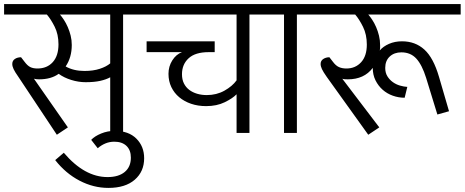

<svg xmlns="http://www.w3.org/2000/svg" viewBox="-29 -650 2273 939"><path d="M303 -27 249 9 61 -274Q44 -298 37.5 -312Q31 -326 31 -337Q31 -353 43.5 -361.5Q56 -370 74 -370L91 -348Q105 -329 119 -322Q133 -315 154 -315Q201 -315 229 -346Q257 -377 257 -433Q257 -482 238.5 -519Q220 -556 200 -579H-9V-630H668V-579H573V0H510V-272Q490 -261 461 -254.5Q432 -248 390 -248Q355 -248 319.5 -259Q284 -270 258 -289Q221 -262 162 -262Q147 -262 137 -265ZM384 -303Q427 -303 459 -313.5Q491 -324 510 -340V-579H264Q273 -569 283.5 -553Q294 -537 302.5 -517.5Q311 -498 316.5 -476Q322 -454 322 -430Q322 -369 292 -325Q331 -303 384 -303Z M417 34Q434 16 465.5 3Q497 -10 532 -10Q600 -10 638 28Q676 66 676 124Q676 189 630 229Q584 269 501 269Q428 269 360 233.5Q292 198 241 133L283 97Q384 216 497 216Q551 216 581 191Q611 166 611 121Q611 84 589.5 63.5Q568 43 530 43Q507 43 486.5 51.5Q466 60 449 75Z M688 -395V-448H1021V-395H992Q926 -395 893.5 -365Q861 -335 861 -287Q861 -261 870.5 -242Q880 -223 896.5 -210.5Q913 -198 935 -191.5Q957 -185 982 -185Q1030 -185 1068.5 -206.5Q1107 -228 1128 -257V-579H648V-630H1286V-579H1191V0H1128V-189Q1109 -169 1070 -150Q1031 -131 979 -131Q939 -131 905.5 -142.5Q872 -154 847.5 -174.5Q823 -195 809 -224Q795 -253 795 -289Q795 -325 813.5 -354.5Q832 -384 861 -395Z M1360 -579H1265V-630H1518V-579H1423V0H1360Z M1794 -318Q1752 -262 1672 -262Q1665 -262 1657.5 -262.5Q1650 -263 1645 -265L1826 -27L1772 9L1569 -274Q1552 -298 1545.5 -312Q1539 -326 1539 -337Q1539 -353 1552 -361.5Q1565 -370 1582 -370L1599 -348Q1613 -329 1628.5 -322Q1644 -315 1665 -315Q1709 -315 1737 -345.5Q1765 -376 1765 -432Q1765 -481 1746.5 -518.5Q1728 -556 1708 -579H1499V-630H2224V-579H1772Q1781 -569 1791.5 -553Q1802 -537 1810.5 -517.5Q1819 -498 1824.5 -475.5Q1830 -453 1830 -429V-416Q1830 -410 1828 -403Q1845 -423 1873.5 -435.5Q1902 -448 1937 -448Q2002 -448 2046.5 -407.5Q2091 -367 2118 -274L2167 -106L2110 -90L2055 -269Q2035 -333 2007 -363.5Q1979 -394 1934 -394Q1899 -394 1877 -373.5Q1855 -353 1855 -318Q1855 -294 1865.5 -277Q1876 -260 1892 -248.5Q1908 -237 1927 -231.5Q1946 -226 1963 -225L1950 -172Q1920 -172 1892 -182Q1864 -192 1842.5 -211Q1821 -230 1807.5 -257Q1794 -284 1794 -318Z"/></svg>

Font: Mukta Light
Style: Regular
Weight: 300
Designer: Girish Dalvi and Yashodeep Gholap
Foundry: Ek Type
Version: Version 2.538;PS 1.002;hotconv 16.6.51;makeotf.lib2.5.65220;